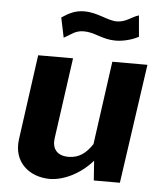

<svg xmlns="http://www.w3.org/2000/svg" viewBox="-53 -772 696 828"><g transform="rotate(5 295.5 -358.0)"><path d="M523 -634 515 -726C487 -719 462 -692 422 -692C381 -692 338 -723 279 -723C238 -723 211 -707 182 -688L200 -602C232 -619 247 -637 285 -637C332 -637 366 -609 423 -609C462 -609 500 -622 523 -634ZM192 10C247 10 320 -20 377 -85L383 0H496L570 -517H418L368 -156C342 -117 312 -92 265 -92C215 -92 193 -122 199 -166L248 -517H97L46 -148C33 -50 103 9 192 10Z"/></g></svg>

Font: United Sans
Style: Bold Italic
Weight: 700
Italic angle: -8°
Designer: Pablo Impallari, Rodrigo Fuenzalida (Modified by Dan O. Williams)
Version: Version 1.000;PS 001.000;hotconv 1.0.88;makeotf.lib2.5.64775